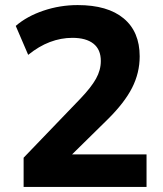

<svg xmlns="http://www.w3.org/2000/svg" viewBox="-20 -736 640 756"><path d="M73 0V-115L297 -348Q339 -392 358 -426Q377 -460 377 -496Q377 -541 348 -564Q319 -587 265 -587Q220 -587 176.5 -570.5Q133 -554 91 -520L42 -634Q86 -672 151 -694Q216 -716 286 -716Q404 -716 467 -663.5Q530 -611 530 -514Q530 -449 500 -390Q470 -331 403 -265L223 -88V-128H557V0Z"/></svg>

Font: Mulish ExtraLight ExtraBold
Style: Regular
Weight: 800
Version: Version 3.603